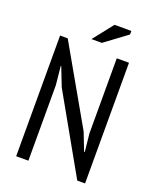

<svg xmlns="http://www.w3.org/2000/svg" viewBox="-160 -961 858 1063"><g transform="rotate(20 269.0 -429.5)"><path d="M171 -444 128 -554H125L136 -444V0H64V-711H109L368 -257L409 -152H413L402 -257V-700H474V11H428ZM327 -870H426V-849L295 -752H234Z"/></g></svg>

Font: PT Sans Narrow
Style: Regular
Weight: 400
Width: 3
Designer: A.Korolkova, O.Umpeleva, V.Yefimov
Foundry: ParaType Ltd
Version: Version 2.003W OFL